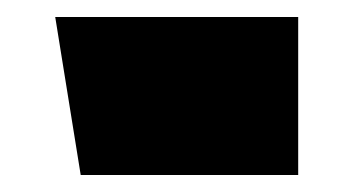

<svg xmlns="http://www.w3.org/2000/svg" viewBox="-20 -206 416 226"><path d="M45 -186H331V0H75Z"/></svg>

Font: FiraGO Heavy
Style: Regular
Weight: 900
Designer: bBox Type
Foundry: bBox Type GmbH
Version: Version 1.001